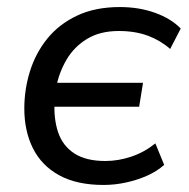

<svg xmlns="http://www.w3.org/2000/svg" viewBox="-20 -516 536 545"><path d="M274 9Q198 9 148 -18.5Q98 -46 73.5 -95Q49 -144 49 -208Q49 -262 65 -313.5Q81 -365 114 -406Q147 -447 198.5 -471.5Q250 -496 320 -496Q375 -496 420.5 -479.5Q466 -463 493 -435L463 -377Q436 -401 400 -414.5Q364 -428 317 -428Q264 -428 227 -405.5Q190 -383 168.5 -346Q147 -309 139 -266L132 -281H386L375 -213H123L135 -230Q132 -179 145 -140.5Q158 -102 191 -80.5Q224 -59 279 -59Q316 -59 353 -71.5Q390 -84 421 -109L446 -48Q426 -30 398 -17.5Q370 -5 338 2Q306 9 274 9Z"/></svg>

Font: Nunito Sans 12pt Medium
Style: Italic
Weight: 500
Italic angle: -9°
Designer: Vernon Adams
Foundry: Vernon Adams
Version: Version 3.101;gftools[0.9.27]